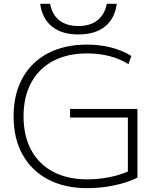

<svg xmlns="http://www.w3.org/2000/svg" viewBox="-20 -973 824 1003"><path d="M437 10Q318 10 231.5 -35.5Q145 -81 98 -165Q51 -249 51 -365Q51 -481 97.5 -565Q144 -649 230 -694.5Q316 -740 435 -740Q501 -740 559.5 -725Q618 -710 666 -681L651 -638Q606 -666 551.5 -680Q497 -694 435 -694Q332 -694 257.5 -654.5Q183 -615 143 -541Q103 -467 103 -365Q103 -263 143 -189Q183 -115 258 -75.5Q333 -36 437 -36Q496 -36 556.5 -48.5Q617 -61 661 -83L648 -59V-359H346V-404H698V-45Q646 -19 576 -4.5Q506 10 437 10ZM390 -793Q303 -793 251.5 -834.5Q200 -876 190 -953H242Q252 -897 289.5 -867Q327 -837 390 -837Q451 -837 489 -867Q527 -897 538 -953H590Q580 -876 528.5 -834.5Q477 -793 390 -793Z"/></svg>

Font: M PLUS 1 Light
Style: Regular
Weight: 300
Designer: Coji Morishita
Foundry: UNDERFOREST DESIGN
Version: Version 1.001